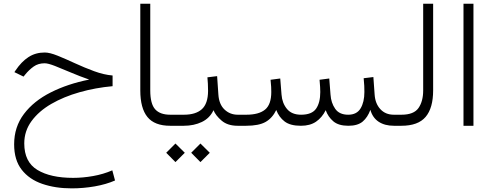

<svg xmlns="http://www.w3.org/2000/svg" viewBox="-20 -678 2654 1035"><path d="M586.9 -271V-213.4Q494.6 -205.1 409.2 -180.9Q323.7 -156.7 256.3 -117.7Q189 -78.6 149.9 -25.1Q110.8 28.3 110.8 95.2Q110.8 195.3 181.6 238Q252.4 280.8 374 280.8Q426.3 280.8 481.7 271Q537.1 261.2 585.4 240.2L600.1 294.9Q552.2 315.9 490.7 326.7Q429.2 337.4 366.7 337.4Q278.3 337.4 208 313.2Q137.7 289.1 96.9 236.8Q56.2 184.6 56.2 100.1Q56.2 6.3 109.1 -63.7Q162.1 -133.8 253.7 -179.9Q345.2 -226.1 460.9 -249Q410.2 -266.6 362.1 -287.1Q314 -307.6 276.6 -322.3Q239.3 -336.9 220.7 -336.9Q186 -336.9 161.4 -319.3Q136.7 -301.8 115.7 -275.9L106.9 -265.1L57.6 -289.1L63.5 -297.9Q95.2 -345.2 133.3 -370.1Q171.4 -395 221.2 -395Q248 -395 290.8 -377.7Q333.5 -360.4 384.3 -336.9Q435.1 -313.5 487.5 -294.2Q540 -274.9 586.9 -271Z M736.3 -657.7H790V-190.9Q790 -118.2 816.4 -88.9Q842.8 -59.6 897.5 -59.6H918.5V0H897.5Q813 0 774.7 -47.4Q736.3 -94.7 736.3 -190.4Z M897.9 -59.6H971.2Q1035.2 -59.6 1068.1 -89.4Q1101.1 -119.1 1101.6 -187.5Q1101.6 -208.5 1100.6 -226.8Q1099.6 -245.1 1098.1 -261.2L1150.4 -267.6L1157.2 -168.5Q1160.6 -115.7 1190.2 -87.6Q1219.7 -59.6 1261.7 -59.6H1281.2V0H1261.2Q1207 0 1174.6 -27.8Q1142.1 -55.7 1130.9 -84Q1110.8 -41 1068.1 -20.5Q1025.4 0 970.7 0H897.9ZM1060.5 95.7 1110.8 145.5 1060.5 195.8 1010.7 145.5ZM925.8 95.7 976.1 145.5 925.8 195.8 876 145.5Z M1857.9 0Q1805.2 0 1776.9 -23.9Q1748.5 -47.9 1735.8 -84Q1715.8 -43.9 1683.6 -22Q1651.4 0 1602.1 0Q1544.4 0 1514.2 -23.2Q1483.9 -46.4 1469.2 -85Q1448.2 -41.5 1411.9 -20.8Q1375.5 0 1306.6 0H1261.7V-59.6H1307.6Q1375.5 -59.6 1408.9 -87.2Q1442.4 -114.7 1442.4 -182.1Q1442.4 -193.8 1441.7 -209.7Q1440.9 -225.6 1438.5 -248L1490.7 -254.9L1497.6 -168Q1501 -122.1 1526.9 -90.8Q1552.7 -59.6 1603 -59.6Q1661.1 -59.6 1683.8 -92Q1706.5 -124.5 1706.5 -182.1Q1706.5 -193.8 1705.6 -209.7Q1704.6 -225.6 1702.6 -248L1754.9 -254.9L1761.7 -168Q1764.6 -123.5 1786.9 -91.6Q1809.1 -59.6 1856.9 -59.6Q1903.3 -59.6 1923.8 -93.8Q1944.3 -127.9 1944.3 -182.1Q1944.3 -198.2 1943.6 -215.3Q1942.9 -232.4 1940.4 -256.3L1992.7 -262.7L1999.5 -168Q2002.9 -119.1 2030.5 -89.4Q2058.1 -59.6 2103 -59.6H2125.5V0H2103.5Q2054.2 0 2021.2 -21.7Q1988.3 -43.5 1976.6 -85.9Q1961.9 -45.4 1935.1 -22.7Q1908.2 0 1857.9 0Z M2106 -59.6H2144Q2210.9 -59.6 2236.1 -95.9Q2261.2 -132.3 2261.2 -190.4V-657.7H2314.9V-190.9Q2314.9 -95.7 2274.4 -47.9Q2233.9 0 2143.6 0H2106Z M2532.2 -657.7V0H2478.5V-657.7Z"/></svg>

Font: Vazirmatn UI NL ExtraLight
Style: Regular
Weight: 200
Designer: Saber Rastikerdar
Foundry: Saber Rastikerdar
Version: Version 33.003